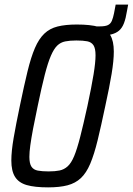

<svg xmlns="http://www.w3.org/2000/svg" viewBox="-20 -802 574 830"><path d="M360 -648 369 -688H413Q435 -688 446.5 -693.5Q458 -699 463.5 -712Q469 -725 473 -745L480 -782H534L529 -755Q524 -723 516 -702Q508 -681 494.5 -669.5Q481 -658 460 -653Q439 -648 407 -648ZM188 8Q130 8 95.5 -2Q61 -12 45 -37.5Q29 -63 29 -108Q29 -148 39 -206Q49 -264 66 -345Q84 -432 99 -493.5Q114 -555 131 -594.5Q148 -634 171.5 -656.5Q195 -679 229 -687.5Q263 -696 312 -696Q371 -696 406 -686Q441 -676 456.5 -650.5Q472 -625 472 -579Q472 -540 462.5 -482.5Q453 -425 435 -343Q417 -257 402 -195.5Q387 -134 370 -94Q353 -54 329.5 -32Q306 -10 272 -1Q238 8 188 8ZM190 -61Q218 -61 237.5 -65Q257 -69 272.5 -83Q288 -97 300.5 -127Q313 -157 326.5 -209.5Q340 -262 358 -344Q376 -428 384.5 -480.5Q393 -533 393 -563Q393 -593 384 -606.5Q375 -620 357 -623.5Q339 -627 310 -627Q282 -627 262 -623Q242 -619 227.5 -605Q213 -591 200 -561Q187 -531 173.5 -478.5Q160 -426 143 -344Q131 -288 123 -245.5Q115 -203 111 -173.5Q107 -144 107 -124Q107 -95 116 -81.5Q125 -68 143.5 -64.5Q162 -61 190 -61Z"/></svg>

Font: Saira Condensed
Style: Italic
Weight: 400
Width: 3
Italic angle: -12°
Designer: Hector Gatti with collaboration of the Omnibus-Type team
Foundry: Omnibus-Type
Version: Version 1.100